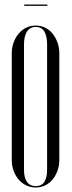

<svg xmlns="http://www.w3.org/2000/svg" viewBox="-20 -820 316 848"><path d="M32 -584Q32 -610 40 -632Q48 -654 62 -671Q76 -688 95.5 -697.5Q115 -707 138 -707Q161 -707 180 -697.5Q199 -688 212.5 -671Q226 -654 234 -632Q242 -610 242 -584V-113Q242 -88 234 -66Q226 -44 212.5 -27.5Q199 -11 180 -1.5Q161 8 138 8Q115 8 95.5 -1.5Q76 -11 62 -27.5Q48 -44 40 -66Q32 -88 32 -113ZM86 -69Q86 -36 99 -17Q112 2 138 2Q164 2 176 -17Q188 -36 188 -69V-624Q188 -660 176 -680.5Q164 -701 138 -701Q112 -701 99 -680.5Q86 -660 86 -624ZM189 -794H87V-800H189Z"/></svg>

Font: Moniqa Cond Display
Style: Regular
Weight: 400
Width: 3
Designer: Rajesh Rajput
Foundry: Rajesh Rajput
Version: Version 1.000